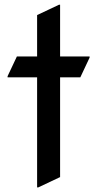

<svg xmlns="http://www.w3.org/2000/svg" viewBox="-20 -777 413 816"><path d="M137.7 19.5V-448.2H12.2V-453.1L51.8 -537.1H137.7V-712.9L230.5 -756.8H235.4V-537.1H360.8V-532.2L321.3 -448.2H235.4V-24.4L142.6 19.5Z"/></svg>

Font: Nova Square
Style: Book
Weight: 400
Version: Version 2.000